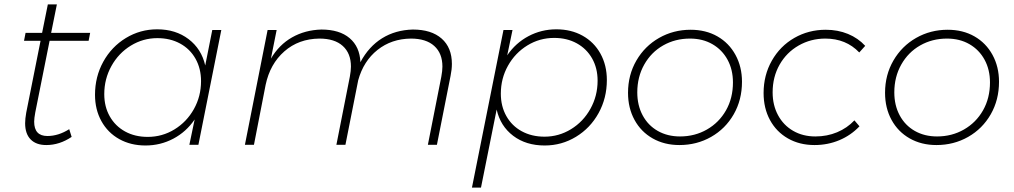

<svg xmlns="http://www.w3.org/2000/svg" viewBox="-20 -657 4601 871"><path d="M140 -147Q135 -120 135 -105Q135 -40 195 -40Q245 -40 294 -71L305 -36Q250 1 190 1Q144 1 119 -24.5Q94 -50 94 -98Q94 -118 99 -146L164 -472H89L96 -508H171L197 -637H238L212 -508H389L382 -472H205Z M411 -227Q411 -309 448.5 -377Q486 -445 551 -484.5Q616 -524 693 -524Q777 -524 835.5 -479.5Q894 -435 911 -360L943 -521H984L880 0H839L863 -115Q825 -59 766.5 -28Q708 3 640 3Q573 3 521 -26Q469 -55 440 -107.5Q411 -160 411 -227ZM892 -289Q892 -346 867 -390.5Q842 -435 797 -459.5Q752 -484 694 -484Q629 -484 573.5 -450Q518 -416 485.5 -357.5Q453 -299 453 -230Q453 -173 478 -129Q503 -85 547.5 -60.5Q592 -36 650 -36Q716 -36 771.5 -70Q827 -104 859.5 -162Q892 -220 892 -289Z M2030 -367Q2030 -342 2024 -313L1962 0H1921L1982 -309Q1987 -336 1987 -355Q1987 -415 1950 -448.5Q1913 -482 1844 -482Q1756 -481 1692.5 -430.5Q1629 -380 1605 -293L1547 0H1506L1567 -309Q1572 -336 1572 -355Q1572 -415 1535 -448.5Q1498 -482 1429 -482Q1335 -481 1270 -424Q1205 -367 1185 -272L1132 0H1091L1194 -521H1235L1209 -391Q1246 -454 1305 -487.5Q1364 -521 1438 -523Q1520 -523 1566 -484Q1612 -445 1615 -375Q1653 -446 1713.5 -483.5Q1774 -521 1853 -523Q1937 -523 1983.5 -482Q2030 -441 2030 -367Z M2733 -294Q2733 -212 2695.5 -144Q2658 -76 2593 -36.5Q2528 3 2451 3Q2366 3 2308 -41Q2250 -85 2233 -160L2162 194H2121L2264 -521H2305L2281 -406Q2319 -462 2377.5 -493Q2436 -524 2504 -524Q2571 -524 2623 -495Q2675 -466 2704 -413.5Q2733 -361 2733 -294ZM2252 -232Q2252 -175 2277 -130.5Q2302 -86 2347 -61.5Q2392 -37 2450 -37Q2515 -37 2570.5 -71Q2626 -105 2658.5 -163.5Q2691 -222 2691 -291Q2691 -348 2666 -392Q2641 -436 2596.5 -460.5Q2552 -485 2494 -485Q2428 -485 2372.5 -451Q2317 -417 2284.5 -359Q2252 -301 2252 -232Z M3346 -286Q3346 -204 3308.5 -138.5Q3271 -73 3206 -36Q3141 1 3062 1Q2994 1 2941 -29Q2888 -59 2858.5 -113Q2829 -167 2829 -236Q2829 -317 2867 -382.5Q2905 -448 2970 -485Q3035 -522 3113 -522Q3182 -522 3234.5 -492Q3287 -462 3316.5 -408Q3346 -354 3346 -286ZM2871 -238Q2871 -179 2895.5 -133.5Q2920 -88 2964 -63Q3008 -38 3065 -38Q3132 -38 3187 -69.5Q3242 -101 3273.5 -156.5Q3305 -212 3305 -283Q3305 -341 3280.5 -386Q3256 -431 3212 -456.5Q3168 -482 3110 -482Q3043 -482 2988.5 -451Q2934 -420 2902.5 -364Q2871 -308 2871 -238Z M3444 -235Q3444 -316 3481.5 -382Q3519 -448 3583.5 -485Q3648 -522 3726 -522Q3781 -522 3827 -503Q3873 -484 3905 -449L3878 -419Q3818 -482 3724 -482Q3658 -482 3603 -450.5Q3548 -419 3516.5 -363.5Q3485 -308 3485 -238Q3485 -180 3509.5 -134.5Q3534 -89 3578 -63.5Q3622 -38 3679 -38Q3732 -38 3777.5 -57Q3823 -76 3856 -111L3879 -84Q3840 -43 3787.5 -21Q3735 1 3675 1Q3607 1 3554.5 -29Q3502 -59 3473 -112.5Q3444 -166 3444 -235Z M4512 -286Q4512 -204 4474.5 -138.5Q4437 -73 4372 -36Q4307 1 4228 1Q4160 1 4107 -29Q4054 -59 4024.5 -113Q3995 -167 3995 -236Q3995 -317 4033 -382.5Q4071 -448 4136 -485Q4201 -522 4279 -522Q4348 -522 4400.5 -492Q4453 -462 4482.5 -408Q4512 -354 4512 -286ZM4037 -238Q4037 -179 4061.5 -133.5Q4086 -88 4130 -63Q4174 -38 4231 -38Q4298 -38 4353 -69.5Q4408 -101 4439.5 -156.5Q4471 -212 4471 -283Q4471 -341 4446.5 -386Q4422 -431 4378 -456.5Q4334 -482 4276 -482Q4209 -482 4154.5 -451Q4100 -420 4068.5 -364Q4037 -308 4037 -238Z"/></svg>

Font: TypoPRO Montserrat
Style: Italic
Weight: 275
Italic angle: -11.3°
Designer: Julieta Ulanovsky
Foundry: Julieta Ulanovsky
Version: Version 6.001